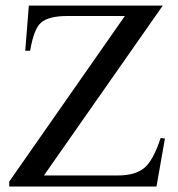

<svg xmlns="http://www.w3.org/2000/svg" viewBox="-20 -682 651 702"><path d="M583 -175.3 552.2 0H13.7V-18.1L436.5 -623.5H226.1Q158.2 -623.5 129.9 -599.1Q103.5 -576.2 90.3 -496.6H72.3L85.4 -661.6H575.2L140.6 -40.5H411.6Q473.6 -40.5 506.8 -67.4Q540 -94.2 567.4 -177.7Z"/></svg>

Font: Dai Banna SIL Book
Style: Regular
Weight: 400
Designer: Victor Gaultney
Foundry: SIL International
Version: Version 2.000